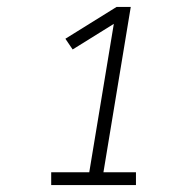

<svg xmlns="http://www.w3.org/2000/svg" viewBox="-20 -858 540 555"><path d="M128 -323V-360H238L309 -789L190 -715L169 -746L317 -838H358L279 -360H373V-323Z"/></svg>

Font: Iosevka Curly Slab XLtObl
Style: Regular
Weight: 200
Italic angle: -9°
Monospace: yes
Designer: Belleve Invis
Foundry: Belleve Invis
Version: Version 11.1.0; ttfautohint (v1.8.3)